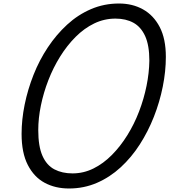

<svg xmlns="http://www.w3.org/2000/svg" viewBox="-20 -1055 965 1094"><path d="M373 19Q295 19 234.5 -13.5Q174 -46 138.5 -115Q103 -184 103 -292Q103 -373 120.5 -459Q138 -545 171 -628.5Q204 -712 252.5 -785Q301 -858 362.5 -914.5Q424 -971 498.5 -1003Q573 -1035 658 -1035Q735 -1035 795 -1001.5Q855 -968 890 -901Q925 -834 925 -731Q925 -649 907.5 -561.5Q890 -474 857 -390Q824 -306 776.5 -232Q729 -158 667.5 -101.5Q606 -45 532 -13Q458 19 373 19ZM393 -67Q456 -67 512.5 -95Q569 -123 617.5 -172Q666 -221 705.5 -284.5Q745 -348 772.5 -420Q800 -492 815 -566Q830 -640 831 -709Q831 -797 807 -849.5Q783 -902 740 -925.5Q697 -949 638 -949Q574 -949 517 -921.5Q460 -894 411 -845Q362 -796 322.5 -732.5Q283 -669 255.5 -598Q228 -527 213 -454Q198 -381 198 -314Q198 -221 222 -167Q246 -113 290 -90Q334 -67 393 -67Z"/></svg>

Font: Playwrite CO
Style: Regular
Weight: 400
Designer: Veronika Burian, José Scaglione
Foundry: TypeTogether
Version: Version 1.000